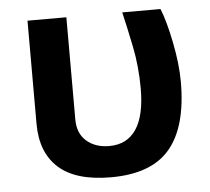

<svg xmlns="http://www.w3.org/2000/svg" viewBox="-44 -558 679 620"><g transform="rotate(-5 296.0 -248.5)"><path d="M66.9 -512.2H192.9V-181.2Q192.9 -135.7 221.4 -110.8Q250 -85.9 294.9 -85.9Q352.5 -85.9 382.3 -130.1Q412.1 -174.3 412.1 -262.2Q412.1 -334 398.4 -400.4Q384.8 -466.8 374 -512.2H498Q514.2 -473.1 528.6 -401.6Q543 -330.1 543 -272Q543 -127.4 483.2 -56.2Q423.3 15.1 292 15.1Q178.2 15.1 122.6 -34.7Q66.9 -84.5 66.9 -178.2Z"/></g></svg>

Font: Clear Sans
Style: Bold
Weight: 700
Foundry: Intel Corporation
Version: Version 1.00